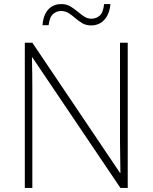

<svg xmlns="http://www.w3.org/2000/svg" viewBox="-20 -924 751 944"><path d="M608 0H572L139 -642H137Q138 -601 138.5 -562.5Q139 -524 139 -481V0H102V-714H139L570 -74H572Q572 -108 571 -151Q570 -194 570 -231V-714H608ZM189 -800Q193 -851 217.5 -877.5Q242 -904 282 -904Q306 -904 325 -893Q344 -882 360.5 -868Q377 -854 393.5 -843Q410 -832 429 -832Q452 -832 469.5 -846.5Q487 -861 492 -904H523Q518 -853 492.5 -826Q467 -799 428 -799Q403 -799 384.5 -810Q366 -821 350 -835Q334 -849 317.5 -859.5Q301 -870 280 -870Q259 -870 241.5 -855.5Q224 -841 219 -800Z"/></svg>

Font: Noto Sans Lao UI ExtLt
Style: Regular
Weight: 200
Designer: Monotype Design Team
Foundry: Monotype Imaging Inc.
Version: Version 2.000; ttfautohint (v1.8.4.7-5d5b)